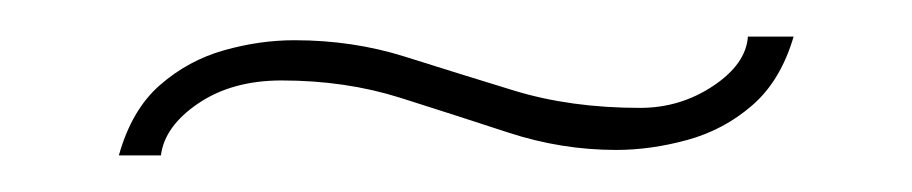

<svg xmlns="http://www.w3.org/2000/svg" viewBox="-20 -592 499 105"><path d="M317 -510Q287 -510 258 -519.5Q229 -529 199 -538.5Q169 -548 134 -548Q107 -548 88.5 -535.5Q70 -523 68 -507H45Q52 -532 67.5 -545.5Q83 -559 102.5 -564.5Q122 -570 141 -570Q173 -570 201.5 -561Q230 -552 261 -542.5Q292 -533 330 -533Q352 -533 370 -545Q388 -557 389 -572H414Q407 -548 391.5 -534.5Q376 -521 356 -515.5Q336 -510 317 -510Z"/></svg>

Font: Alumni Sans Thin
Style: Italic
Weight: 100
Italic angle: -8°
Designer: Robert E. Leuschke
Foundry: Robert E. Leuschke
Version: Version 1.016